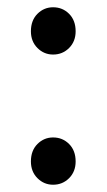

<svg xmlns="http://www.w3.org/2000/svg" viewBox="-20 -496 293 528"><path d="M126 -346Q101 -346 83 -364Q65 -382 65 -410Q65 -440 83 -458Q101 -476 126 -476Q152 -476 170 -458Q188 -440 188 -410Q188 -382 170 -364Q152 -346 126 -346ZM126 12Q101 12 83 -6Q65 -24 65 -52Q65 -82 83 -100Q101 -118 126 -118Q152 -118 170 -100Q188 -82 188 -52Q188 -24 170 -6Q152 12 126 12Z"/></svg>

Font: Assistant ExtraLight Medium
Style: Regular
Weight: 500
Version: Version 3.000